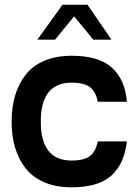

<svg xmlns="http://www.w3.org/2000/svg" viewBox="-20 -779 599 823"><path d="M287.1 -424.8Q154.8 -424.8 154.8 -257.8Q154.8 -90.8 287.1 -90.8Q340.8 -90.8 366 -110.6Q391.1 -130.4 398.9 -172.9H523.9Q518.1 -125.5 502.9 -90.6Q487.8 -55.7 460.4 -29.3Q433.1 -2.9 389.6 10.5Q346.2 23.9 287.1 23.9Q220.7 23.9 170.7 2.7Q120.6 -18.6 90.3 -56.9Q60.1 -95.2 44.9 -145.5Q29.8 -195.8 29.8 -257.8Q29.8 -319.8 44.9 -370.1Q60.1 -420.4 90.3 -459Q120.6 -497.6 170.7 -518.8Q220.7 -540 287.1 -540Q403.3 -540 459.7 -489Q516.1 -438 523.9 -342.8H398.9Q391.1 -385.3 366 -405Q340.8 -424.8 287.1 -424.8ZM248 -758.8H355L458 -608.9H379.9L297.9 -709L215.8 -608.9H140.1Z"/></svg>

Font: Miedinger*
Style: Bold
Weight: 700
Version: Version 001.000